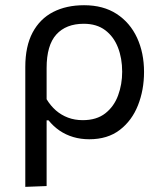

<svg xmlns="http://www.w3.org/2000/svg" viewBox="-20 -528 627 743"><path d="M77.9 195.1Q77.9 139.8 77.9 87.1Q77.9 34.4 77.9 -26.8V-268.8Q77.9 -349.1 106.2 -402.2Q134.5 -455.2 185.5 -481.5Q236.6 -507.8 305.3 -507.8Q379.7 -507.8 431.5 -474.1Q483.3 -440.3 510.4 -381.8Q537.4 -323.3 537.4 -249.5Q537.4 -180 514 -120.7Q490.6 -61.3 443.5 -25.2Q396.4 10.9 325.4 10.9Q292.3 10.9 263.4 2.3Q234.5 -6.3 210.4 -22.7Q186.4 -39.2 167.8 -62.4H160.4V-23.3Q160.4 35.2 160.4 86Q160.4 136.7 160.4 192ZM300.3 -63Q353.9 -63 387.6 -89.5Q421.3 -116 437 -158.8Q452.8 -201.5 452.8 -250.5Q452.8 -302.4 436.4 -344.4Q420.1 -386.3 387.1 -411.2Q354.1 -436 304.2 -436Q235.6 -436 198 -394.5Q160.4 -353 160.4 -264.8V-144Q175.7 -118.7 196.4 -100.6Q217.2 -82.6 243.2 -72.8Q269.3 -63 300.3 -63Z"/></svg>

Font: Commissioner Thin
Style: Regular
Weight: 100
Designer: Kostas Bartsokas
Foundry: Kostas Bartsokas
Version: Version 1.001;gftools[0.9.23]